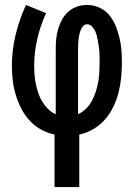

<svg xmlns="http://www.w3.org/2000/svg" viewBox="-20 -540 540 775"><path d="M200 215V3Q171 -3 145 -17.5Q119 -32 99 -54Q79 -76 65.5 -102.5Q52 -129 43.5 -157.5Q35 -186 31.5 -215Q28 -244 28 -274Q28 -337 43 -399.5Q58 -462 85 -520L166 -487Q143 -437 130.5 -383Q118 -329 118 -274Q118 -256 119.5 -237Q121 -218 125 -199.5Q129 -181 135 -163Q141 -145 151 -129Q161 -113 174.5 -99.5Q188 -86 205 -79V-343Q205 -364 207 -384Q209 -404 215 -424Q221 -444 231 -462Q241 -480 256.5 -493.5Q272 -507 291.5 -513.5Q311 -520 332 -520Q357 -520 380.5 -509.5Q404 -499 420.5 -479.5Q437 -460 446.5 -436.5Q456 -413 462 -388.5Q468 -364 470 -339Q472 -314 472 -289Q472 -258 469 -227Q466 -196 458.5 -166.5Q451 -137 437.5 -109Q424 -81 404 -58Q384 -35 357 -19Q330 -3 300 3V215ZM295 -79Q313 -87 327.5 -101.5Q342 -116 351.5 -134Q361 -152 367 -171Q373 -190 376.5 -210Q380 -230 381 -250Q382 -270 382 -291Q382 -301 382 -312Q382 -323 381 -333.5Q380 -344 378.5 -354.5Q377 -365 375 -375.5Q373 -386 370.5 -396.5Q368 -407 363 -416.5Q358 -426 350.5 -434Q343 -442 332 -442Q322 -442 315.5 -434.5Q309 -427 305.5 -418Q302 -409 300 -399.5Q298 -390 297 -381Q296 -372 295.5 -362.5Q295 -353 295 -343Z"/></svg>

Font: Iosevka Semibold
Style: Regular
Weight: 600
Monospace: yes
Designer: Belleve Invis
Foundry: Belleve Invis
Version: Version 33.2.3; ttfautohint (v1.8.4)